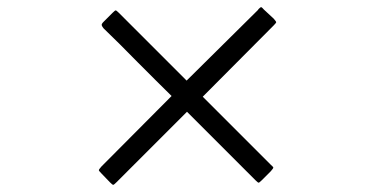

<svg xmlns="http://www.w3.org/2000/svg" viewBox="-20 -578 1040 536"><path d="M701 -552Q707 -558 709 -558Q711 -558 717 -551L744 -526Q751 -518 751 -516Q751 -514 744 -507L546 -308L736 -118Q743 -112 743 -110Q743 -108 736 -100L711 -75Q704 -68 702 -68Q700 -68 693 -75L502 -266L305 -69Q298 -62 296 -62Q294 -62 287 -69L262 -95Q256 -101 256 -103Q256 -105 263 -113L459 -310Q438 -331 413.5 -355Q389 -379 364.5 -404Q340 -429 315.5 -453.5Q291 -478 269 -499Q265 -504 264 -507.5Q263 -511 269 -517L294 -542Q301 -549 303 -549Q305 -549 312 -542L501 -353L701 -551Z"/></svg>

Font: NanumGothicCoding
Style: Regular
Weight: 400
Monospace: yes
Designer: Kwon Bruce; Nicolas Noh; Sung-woo Choi; Go-un Cha; Soo-hyun Park;
Foundry: NHN Corporation
Version: Version 2.000;PS 1;hotconv 1.0.49;makeotf.lib2.0.14853